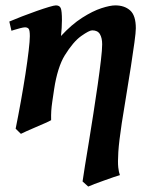

<svg xmlns="http://www.w3.org/2000/svg" viewBox="-20 -477 574 713"><path d="M484.4 -372.1Q484.4 -357.4 479.2 -319.3Q474.1 -281.2 466.1 -230Q458 -178.7 449 -123.5Q439.9 -68.4 432.1 -19Q421.9 48.3 419.4 87.2Q417 126 419.2 145Q421.4 164.1 425.3 173.3Q418 175.3 401.6 180.9Q385.3 186.5 366.2 193.4Q347.2 200.2 330.8 206.3Q314.5 212.4 307.6 215.8L286.6 196.8Q289.1 178.2 295.4 139.4Q301.8 100.6 310.1 49.8Q318.4 -1 326.9 -55.9Q335.4 -110.8 342.8 -161.9Q350.1 -212.9 354.7 -252.7Q359.4 -292.5 359.4 -312.5Q359.4 -335.9 351.1 -350.1Q342.8 -364.3 322.3 -364.3Q311.5 -364.3 281.7 -343.3Q252 -322.3 220.2 -271Q207 -249.5 197 -217.5Q187 -185.5 181.2 -147Q176.8 -117.7 174.1 -99.1Q171.4 -80.6 170.4 -65.2Q169.4 -49.8 169.9 -30.8Q163.6 -26.9 147.9 -20Q132.3 -13.2 113.5 -5.1Q94.7 2.9 79.3 9.8Q64 16.6 57.6 20L38.1 1Q47.9 -47.4 57.4 -100.3Q66.9 -153.3 74.5 -202.1Q82 -251 86.4 -288.3Q90.8 -325.7 90.8 -342.8Q90.8 -365.2 86.2 -370.4Q81.5 -375.5 72.8 -375.5Q66.9 -375.5 54.9 -372.3Q43 -369.1 32.7 -366Q22.5 -362.8 22.5 -362.8L14.6 -397Q35.2 -405.8 62.3 -416.3Q89.4 -426.8 115.7 -436Q142.1 -445.3 161.9 -451.2Q181.6 -457 187.5 -457Q201.2 -457 205.6 -446.8Q210 -436.5 210 -401.9Q210 -391.6 209 -373.3Q208 -355 206.5 -343.3Q246.1 -386.2 285.2 -411.1Q324.2 -436 356.4 -446.5Q388.7 -457 408.2 -457Q442.4 -457 463.4 -438.2Q484.4 -419.4 484.4 -372.1Z"/></svg>

Font: Gentium Plus
Style: Bold Italic
Weight: 700
Italic angle: -8°
Designer: Victor Gaultney, Annie Olsen, Iska Routamaa, Becca Hirsbrunner
Foundry: SIL International
Version: Version 6.101